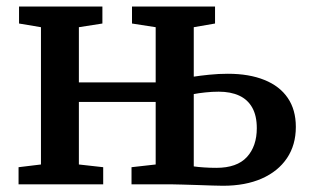

<svg xmlns="http://www.w3.org/2000/svg" viewBox="-20 -576 968 600"><path d="M677 4.5Q665.5 4.5 643.8 3.8Q622 3 597 2.2Q572 1.5 550 0.8Q528 0 515 0H391V-53.5L466.5 -62V-257.5H226.5V-62L302.5 -53.5V0H38V-53.5L108 -62V-491L39.5 -502.5V-555.5H300V-502.5L226.5 -491V-318.5H466.5V-491L392.5 -502.5V-555.5H652V-502.5L585.5 -491V-336.5Q604.5 -339.5 633.8 -342.5Q663 -345.5 692 -345.5Q758.5 -345.5 806.2 -326.2Q854 -307 879.2 -270Q904.5 -233 904.5 -179.5Q904.5 -123 876.8 -81.8Q849 -40.5 798 -18Q747 4.5 677 4.5ZM656 -51.5Q720.5 -51.5 751.5 -85.2Q782.5 -119 782.5 -175.5Q782.5 -214.5 768.2 -239.8Q754 -265 727.5 -277.2Q701 -289.5 663.5 -289.5Q643 -289.5 621.8 -287.2Q600.5 -285 585.5 -282V-56Q599 -54 617.5 -52.8Q636 -51.5 656 -51.5Z"/></svg>

Font: Merriweather SemiBold
Style: Regular
Weight: 600
Version: Version 2.100